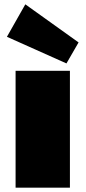

<svg xmlns="http://www.w3.org/2000/svg" viewBox="-20 -867 395 887"><path d="M303 -540V0H52V-540ZM343 -671 287 -574 12 -697 97 -847Z"/></svg>

Font: Pathway Extreme 8pt Thin 12pt Black
Style: Regular
Weight: 900
Version: Version 1.001;gftools[0.9.26]